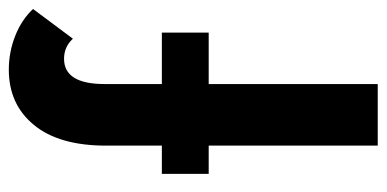

<svg xmlns="http://www.w3.org/2000/svg" viewBox="-230 -604 835 414"><g transform="rotate(-90 187.0 -397.5)"><path d="M79.5 -364.5H18.6V-465.5H79.5V-585.9Q79.5 -687.3 124.1 -741.4Q168.6 -795.5 243.2 -795.5Q281.4 -795.5 316.4 -781.6Q351.4 -767.7 374.1 -743.2L310 -657.3Q292.7 -676.4 266.8 -676.4Q212.3 -676.4 212.3 -589.1V-465.5H323.2V-364.5H212.3V0H79.5Z"/></g></svg>

Font: Spartan MB
Style: Bold
Weight: 700
Designer: Matt Bailey, Mirko Velimirovic
Foundry: Matt Bailey
Version: Version 1.005